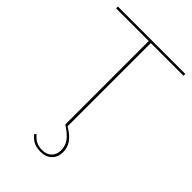

<svg xmlns="http://www.w3.org/2000/svg" viewBox="-253 -754 1051 1051"><g transform="rotate(45 272.0 -229.0)"><path d="M280 -646V-2Q323 24 343 51.5Q363 79 363 117Q363 155 338.5 178.5Q314 202 274 202Q241 202 219 190.5Q197 179 181 158L190 148Q207 169 226 179Q245 189 274 189Q308 189 328 169Q348 149 348 117Q348 81 328 54.5Q308 28 264 0V-646H11V-660H533V-646Z"/></g></svg>

Font: Work Sans Thin
Style: Regular
Weight: 260
Designer: Wei Huang
Foundry: Wei Huang
Version: Version 1.500